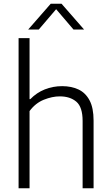

<svg xmlns="http://www.w3.org/2000/svg" viewBox="-20 -1013 597 1033"><path d="M80 0V-808H139V-479.5H143Q177 -514.5 221 -532Q265 -549.5 314.5 -549.5Q363.5 -549.5 401.8 -531.8Q440 -514 461.8 -473.2Q483.5 -432.5 483.5 -364V0H424.5V-362Q424.5 -437 390.8 -465.8Q357 -494.5 301.5 -494.5Q261 -494.5 216 -476.5Q171 -458.5 139 -415.5V0ZM131.5 -854 253 -993H311L432.5 -854H375.5L282 -963.5L188.5 -854Z"/></svg>

Font: Encode Sans Lt
Style: Regular
Weight: 300
Designer: Multiple Designers
Foundry: Impallari Type
Version: Version 3.002; ttfautohint (v1.8.3) -l 8 -r 50 -G 200 -x 14 